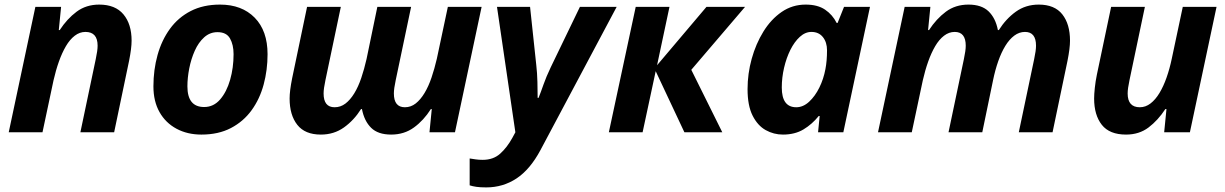

<svg xmlns="http://www.w3.org/2000/svg" viewBox="-20 -576 5334 836"><path d="M134 -546H246L236 -445H240Q272 -494 313.5 -525Q355 -556 412 -556Q482 -556 517.5 -513.5Q553 -471 553 -399Q553 -366 542 -311L477 0H330L397 -319Q405 -356 405 -377Q405 -437 352 -437Q327 -437 305.5 -420.5Q284 -404 267 -375Q250 -346 236.5 -308Q223 -270 213 -226L165 0H18Z M857 10Q796 10 748.5 -15.5Q701 -41 674.5 -88Q648 -135 648 -200Q648 -272 666 -336.5Q684 -401 720 -450.5Q756 -500 810.5 -528Q865 -556 938 -556Q1033 -556 1089 -499Q1145 -442 1145 -340Q1145 -271 1128 -208Q1111 -145 1075.5 -96Q1040 -47 985.5 -18.5Q931 10 857 10ZM869 -110Q910 -110 938.5 -143Q967 -176 982 -228.5Q997 -281 997 -340Q997 -381 981.5 -408.5Q966 -436 927 -436Q894 -436 869 -413.5Q844 -391 828 -355Q812 -319 804 -278Q796 -237 796 -200Q796 -110 869 -110Z M1241 -147Q1241 -180 1252 -235L1317 -546H1464L1397 -227Q1389 -190 1389 -169Q1389 -109 1437 -109Q1463 -109 1484 -125Q1505 -141 1522.5 -169.5Q1540 -198 1553 -236.5Q1566 -275 1576 -319L1623 -546H1770L1703 -227Q1695 -190 1695 -169Q1695 -109 1743 -109Q1769 -109 1790 -125.5Q1811 -142 1828.5 -171Q1846 -200 1859 -238.5Q1872 -277 1882 -320L1930 -546H2077L1961 0H1850L1860 -101H1856Q1825 -52 1782.5 -21Q1740 10 1683 10Q1626 10 1596 -19.5Q1566 -49 1556 -101H1552Q1521 -52 1477.5 -21Q1434 10 1377 10Q1308 10 1274.5 -32.5Q1241 -75 1241 -147Z M2082 120Q2128 120 2158 93Q2188 66 2211 24L2224 0L2144 -546H2288L2315 -293Q2319 -259 2320 -219Q2321 -179 2321 -150H2325Q2335 -175 2346.5 -208Q2358 -241 2378 -283L2505 -546H2665L2333 78Q2288 162 2229 201Q2170 240 2097 240Q2071 240 2054 237.5Q2037 235 2025 231V114Q2038 116 2051.5 118Q2065 120 2082 120Z M2631 0 2748 -546H2895L2841 -292L3056 -546H3224L2990 -272L3125 0H2960L2835 -266L2778 0Z M3389 10Q3349 10 3314 -9.5Q3279 -29 3257 -72.5Q3235 -116 3235 -188Q3235 -255 3253 -320Q3271 -385 3304 -438.5Q3337 -492 3383.5 -524Q3430 -556 3488 -556Q3540 -556 3572.5 -534Q3605 -512 3623 -476H3627L3655 -546H3768L3652 0H3542L3549 -71H3545Q3516 -35 3478.5 -12.5Q3441 10 3389 10ZM3447 -109Q3477 -109 3503 -133Q3529 -157 3547.5 -194.5Q3566 -232 3574 -275Q3581 -311 3581 -357Q3581 -392 3563 -414.5Q3545 -437 3513 -437Q3486 -437 3462.5 -415.5Q3439 -394 3421.5 -359Q3404 -324 3394 -281Q3384 -238 3384 -195Q3384 -109 3447 -109Z M3803 0 3919 -546H4031L4021 -445H4025Q4057 -494 4098.5 -525Q4140 -556 4197 -556Q4254 -556 4284.5 -526.5Q4315 -497 4325 -445H4329Q4360 -494 4403 -525Q4446 -556 4503 -556Q4572 -556 4605.5 -513.5Q4639 -471 4639 -399Q4639 -366 4628 -311L4563 0H4416L4483 -319Q4491 -356 4491 -377Q4491 -437 4443 -437Q4418 -437 4396.5 -421Q4375 -405 4357.5 -376.5Q4340 -348 4326.5 -309.5Q4313 -271 4304 -227L4257 0H4110L4177 -319Q4185 -356 4185 -377Q4185 -437 4137 -437Q4112 -437 4090.5 -420.5Q4069 -404 4052 -375Q4035 -346 4021.5 -308Q4008 -270 3998 -226L3950 0Z M4744 -147Q4744 -165 4747 -193.5Q4750 -222 4756 -251L4818 -546H4965L4898 -227Q4890 -190 4890 -169Q4890 -109 4943 -109Q4968 -109 4989.5 -125.5Q5011 -142 5028.5 -171Q5046 -200 5059.5 -238.5Q5073 -277 5082 -320L5130 -546H5277L5161 0H5049L5059 -101H5054Q5022 -52 4981 -21Q4940 10 4883 10Q4811 10 4777.5 -32.5Q4744 -75 4744 -147Z"/></svg>

Font: BC Sans
Style: Bold Italic
Weight: 700
Italic angle: -12°
Designer: Monotype Design Team
Province of B.C.
Foundry: Monotype Imaging Inc.
Version: Version 2.000;GOOG;noto-source:20170915:90ef993387c0